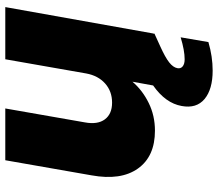

<svg xmlns="http://www.w3.org/2000/svg" viewBox="-69 -532 824 726"><g transform="rotate(-90 343.0 -169.0)"><path d="M679.2 -561 579.1 0H578.1L579.1 2.9L530.8 24.9Q488.8 43.9 470 58.8Q451.2 73.7 448.2 89.8Q445.8 102.1 454.8 109.6Q463.9 117.2 481.9 117.2Q515.1 117.2 564.9 102.1L546.9 207Q492.2 223.1 439 223.1Q368.2 223.1 331.5 192.4Q294.9 161.6 305.2 106Q315.9 44.9 382.8 -2L397 -80.1Q364.3 -42 316.4 -18.6Q268.6 4.9 211.9 4.9Q114.3 4.9 68.6 -59.6Q22.9 -124 43 -234.9L100.1 -561H295.9L243.2 -259.8Q234.4 -211.9 254.6 -184.6Q274.9 -157.2 317.9 -157.2Q360.8 -157.2 390.4 -183.6Q419.9 -210 428.2 -254.9L481.9 -561Z"/></g></svg>

Font: Poppins ExtraBold
Style: Italic
Weight: 800
Italic angle: -10°
Designer: Ninad Kale (Devanagari), Jonny Pinhorn (Latin)
Foundry: Indian Type Foundry
Version: Version 3.200;PS 1.000;hotconv 16.6.54;makeotf.lib2.5.65590